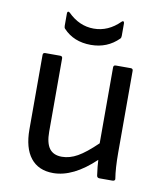

<svg xmlns="http://www.w3.org/2000/svg" viewBox="-79 -745 700 822"><g transform="rotate(10 271.0 -334.0)"><path d="M271 -556.2Q196.3 -556.2 150.9 -605Q147 -608.9 147 -617.2V-670.9Q147 -677.2 150.1 -679Q153.3 -680.7 158.2 -676.8Q208 -627 271 -627Q334 -627 383.8 -676.8Q388.7 -681.6 391.8 -679.4Q395 -677.2 395 -670.9V-617.2Q395 -608.9 391.1 -605Q342.3 -556.2 271 -556.2ZM207 12.2Q143.1 12.2 109.1 -30.8Q75.2 -73.7 75.2 -154.8V-478Q75.2 -487.8 85 -487.8H149.9Q160.2 -487.8 160.2 -478V-159.2Q160.2 -109.9 177.7 -86.4Q195.3 -63 231.9 -63Q265.6 -63 299.8 -82.3Q334 -101.6 381.8 -147.9V-478Q381.8 -487.8 392.1 -487.8H457Q466.8 -487.8 466.8 -478V-122.1Q466.8 -54.7 474.1 -9.8Q475.1 -5.4 471.9 -2.7Q468.8 0 462.9 0H407.2Q396.5 0 395 -9.8Q389.2 -51.3 388.2 -77.1Q294.4 12.2 207 12.2Z"/></g></svg>

Font: Sofia Sans
Style: Regular
Weight: 400
Designer: Botio Nikoltchev, Ani Petrova
Foundry: lettersoup
Version: Version 4.100